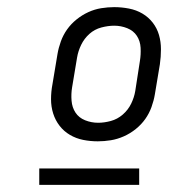

<svg xmlns="http://www.w3.org/2000/svg" viewBox="-20 -713 540 538"><path d="M254 -317Q233 -317 213 -321Q193 -325 176 -335Q159 -345 147 -360.5Q135 -376 129 -395Q123 -414 123 -435Q123 -456 127 -477L141 -561Q144 -579 150.5 -597Q157 -615 168 -630.5Q179 -646 194.5 -658.5Q210 -671 227.5 -679Q245 -687 263.5 -690Q282 -693 300 -693Q321 -693 341.5 -689Q362 -685 379 -675Q396 -665 408 -649.5Q420 -634 425.5 -615Q431 -596 431 -575Q431 -554 428 -533L414 -449Q411 -431 404.5 -413Q398 -395 387 -379.5Q376 -364 360.5 -351.5Q345 -339 327 -331Q309 -323 290.5 -320Q272 -317 254 -317ZM255 -369Q272 -369 290.5 -374Q309 -379 324 -392Q339 -405 347.5 -422.5Q356 -440 359 -458L372 -542Q375 -560 374 -579Q373 -598 363.5 -612.5Q354 -627 336.5 -634Q319 -641 300 -641Q283 -641 264 -636Q245 -631 230.5 -618Q216 -605 207.5 -587.5Q199 -570 196 -552L182 -468Q179 -450 180.5 -431Q182 -412 191.5 -397.5Q201 -383 218.5 -376Q236 -369 255 -369ZM90 -195V-241H370V-195Z"/></svg>

Font: Iosevka Light
Style: Italic
Weight: 300
Italic angle: -9°
Monospace: yes
Designer: Belleve Invis
Foundry: Belleve Invis
Version: Version 32.5.0; ttfautohint (v1.8.4)